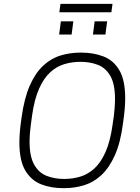

<svg xmlns="http://www.w3.org/2000/svg" viewBox="-20 -970 729 1000"><path d="M309 10Q246 10 194.5 -10Q143 -30 112 -81.5Q81 -133 81 -228Q81 -251 83 -279Q85 -307 92 -356Q106 -458 135 -524Q164 -590 205 -628Q246 -666 295.5 -681Q345 -696 399 -696H404Q467 -696 519 -676Q571 -656 601.5 -604.5Q632 -553 632 -458Q632 -436 630 -407.5Q628 -379 621 -330Q608 -228 578.5 -162Q549 -96 508 -58Q467 -20 417.5 -5Q368 10 314 10ZM314 -38Q358 -38 398 -50Q438 -62 471.5 -92.5Q505 -123 529.5 -178Q554 -233 566 -318Q571 -349 573.5 -370.5Q576 -392 577 -407.5Q578 -423 578.5 -434Q579 -445 579 -454Q579 -532 555 -574Q531 -616 490.5 -632Q450 -648 399 -648Q355 -648 315 -636Q275 -624 241.5 -593.5Q208 -563 183.5 -508Q159 -453 147 -368Q143 -337 140 -315.5Q137 -294 136 -278.5Q135 -263 134.5 -252Q134 -241 134 -232Q134 -155 158 -112.5Q182 -70 223 -54Q264 -38 314 -38ZM289 -906 295 -950H566L560 -906ZM288 -790 297 -859H362L353 -790ZM464 -790 473 -859H538L529 -790Z"/></svg>

Font: Chivo Medium Thin
Style: Italic
Weight: 250
Italic angle: -8.05°
Version: Version 2.002